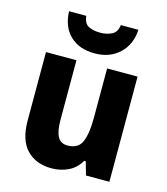

<svg xmlns="http://www.w3.org/2000/svg" viewBox="-116 -868 842 968"><g transform="rotate(15 305.0 -384.0)"><path d="M543 -549V0H421L401 -69H393Q369 -28 329.5 -9Q290 10 242 10Q161 10 113 -40Q65 -90 65 -192V-549H224V-237Q224 -180 239.5 -151Q255 -122 291 -122Q347 -122 365.5 -165.5Q384 -209 384 -290V-549ZM486 -778Q482 -701 432 -653.5Q382 -606 303 -606Q222 -606 174.5 -651.5Q127 -697 124 -778H214Q218 -739 242 -726.5Q266 -714 304 -714Q336 -714 363 -727Q390 -740 394 -778Z"/></g></svg>

Font: Noto Sans Gurmukhi SemiCondensed ExtraBold
Style: Regular
Weight: 800
Width: 4
Designer: Jelle Bosma - Monotype Design Team
Foundry: Monotype Imaging Inc.
Version: Version 2.004; ttfautohint (v1.8.4.7-5d5b)